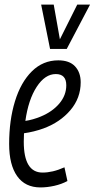

<svg xmlns="http://www.w3.org/2000/svg" viewBox="-20 -810 414 840"><path d="M275 -18Q249 -4 217.5 3Q186 10 157 10Q90 10 55 -39.5Q20 -89 20 -180Q20 -284 45.5 -367Q71 -450 119.5 -498Q168 -546 235 -546Q284 -546 308.5 -519.5Q333 -493 333 -450Q333 -381 288 -328Q243 -275 170 -248Q128 -233 85 -227Q84 -209 84 -190Q84 -55 166 -55Q188 -55 211.5 -60.5Q235 -66 262 -78ZM224 -486Q177 -486 140.5 -430Q104 -374 91 -281Q124 -286 158 -300Q209 -321 239.5 -357Q270 -393 270 -437Q270 -486 224 -486ZM374 -790 272 -596H199L160 -790H215L242 -638L318 -790Z"/></svg>

Font: Georama Condensed
Style: Italic
Weight: 400
Width: 3
Italic angle: -9°
Designer: Jean-Baptiste Levee
Foundry: Production Type
Version: Version 1.000